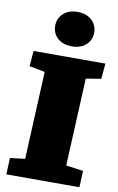

<svg xmlns="http://www.w3.org/2000/svg" viewBox="-103 -1012 653 1066"><g transform="rotate(10 223.5 -478.5)"><path d="M123 -597 35 -614 42 -701H447L439 -614L354 -600L331 -106L428 -93L424 0H12L16 -93L100 -103ZM136 -860Q136 -902 166 -929.5Q196 -957 246 -957Q279 -957 303.5 -944.5Q328 -932 342 -910Q356 -888 356 -860Q356 -818 326 -790.5Q296 -763 247 -763Q196 -763 166 -790Q136 -817 136 -860Z"/></g></svg>

Font: Literata Black
Style: Italic
Weight: 900
Italic angle: -2°
Designer: Latin by Veronika Burian and Jose Scaglione. Greek by Irene Vlachou. Cyrillic by Vera Evstafieva
Foundry: TypeTogether
Version: Version 3.002